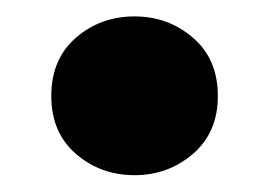

<svg xmlns="http://www.w3.org/2000/svg" viewBox="-20 -467 328 234"><path d="M144 -253.5Q102.5 -253.5 72.5 -279.5Q42.5 -305.5 42.5 -350Q42.5 -395 72.5 -421Q102.5 -447 144 -447Q185 -447 215.2 -421Q245.5 -395 245.5 -350Q245.5 -305.5 215.2 -279.5Q185 -253.5 144 -253.5Z"/></svg>

Font: Geologica
Style: Bold
Weight: 700
Designer: Sindre Bremnes, Frode Helland
Foundry: Monokrom Skriftforlag AS
Version: Version 1.010; ttfautohint (v1.8.4.7-5d5b);gftools[0.9.28]